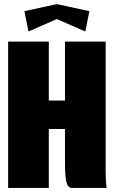

<svg xmlns="http://www.w3.org/2000/svg" viewBox="-20 -925 560 945"><path d="M120.1 -770 100.1 -870.1 259.8 -904.8 419.9 -870.1 399.9 -770 259.8 -831.1ZM20 -720.2H220.2V-430.2H299.8V-720.2H500V-80.1Q500 -33.2 504.9 0H335Q314 0 306.9 -28.1Q299.8 -56.2 299.8 -129.9V-290H220.2V0H20Z"/></svg>

Font: Mikodacs
Style: Regular
Weight: 400
Designer: gluk (gluksza@wp.pl)
Foundry: gluk (gluksza@wp.pl)
Version: Version 0.28